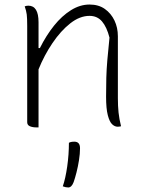

<svg xmlns="http://www.w3.org/2000/svg" viewBox="-20 -557 640 847"><path d="M150 5H140Q124 5 112 0Q100 -5 100 -18V-442Q100 -477 98 -493Q96 -509 89 -529Q97 -532 105 -532Q150 -532 150 -459V-345H156Q184 -401 218.5 -444Q253 -487 293 -512Q333 -537 375 -537Q415 -537 442.5 -517.5Q470 -498 485 -466.5Q500 -435 500 -397V-124Q500 -89 503 -60.5Q506 -32 514 0Q510 1 506.5 1.5Q503 2 499 2Q486 2 474.5 -9Q463 -20 455.5 -49Q448 -78 448 -130Q448 -177 449 -214Q450 -251 453.5 -292Q457 -333 463 -391Q451 -438 430 -462.5Q409 -487 375 -487Q332 -487 290 -454Q248 -421 211.5 -367Q175 -313 150 -251ZM284 73Q292 68 308 68Q333 68 333 97Q333 121 328.5 149.5Q324 178 317.5 203.5Q311 229 305 246Q296 270 281 270Q270 270 257 265Q269 230 276.5 177.5Q284 125 284 73Z"/></svg>

Font: Recursive Sn Csl St Lt
Style: Regular
Weight: 300
Version: Version 1.079;hotconv 1.0.112;makeotfexe 2.5.65598; ttfautoh